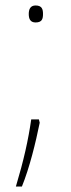

<svg xmlns="http://www.w3.org/2000/svg" viewBox="-20 -552 260 701"><path d="M85 -501C85 -484 90 -470 110 -470C134 -470 137 -484 137 -501C137 -517 134 -532 110 -532C90 -532 85 -517 85 -501ZM125 -104 122 -116H94C83 -40 67 32 38 129H60C88 60 110 -30 125 -104Z"/></svg>

Font: Noto Sans Meetei Mayek Thin
Style: Regular
Weight: 100
Designer: Monotype Design Team and Neelakash Kshetrimayum
Foundry: Monotype Imaging Inc.
Version: Version 2.002